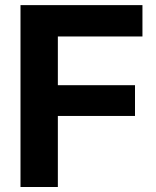

<svg xmlns="http://www.w3.org/2000/svg" viewBox="-20 -748 625 768"><path d="M62 0V-727.5H549.8V-602.1H211.4V-407.2H520V-284.2H211.4V0Z"/></svg>

Font: Inter 20pt
Style: Bold
Weight: 700
Version: Version 4.001;git-66647c0bb